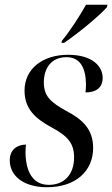

<svg xmlns="http://www.w3.org/2000/svg" viewBox="-20 -776 472 806"><path d="M240 -605 238 -596H249C308 -636 398 -710 429 -746L431 -756H341C314 -708 275 -647 240 -605ZM177 10C299 10 371 -59 371 -155C371 -232 328 -274 259 -310C194 -346 164 -371 164 -430C164 -488 194 -536 259 -536C318 -536 340 -489 341 -422C341 -411 340 -400 339 -388C382 -388 411 -407 411 -449C411 -496 370 -546 266 -546C155 -546 83 -484 83 -396C83 -318 129 -278 197 -241C266 -204 291 -173 291 -115C291 -44 250 0 185 0C118 0 88 -55 87 -137C87 -147 88 -158 89 -169C60 -169 21 -154 21 -103C21 -37 80 10 177 10Z"/></svg>

Font: Noto Serif Display SemiCondensed
Style: Italic
Weight: 400
Width: 4
Italic angle: -12°
Designer: Monotype Design Team
Foundry: Monotype Imaging Inc.
Version: Version 2.009